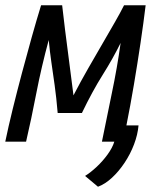

<svg xmlns="http://www.w3.org/2000/svg" viewBox="-38 -538 618 729"><path d="M334 171 285 130Q306 117 329 95.5Q352 74 370.5 48.5Q389 23 396 0H349Q366 -86 386.5 -183.5Q407 -281 420 -375Q391 -316 352 -254Q313 -192 273 -109H181Q176 -168 169.5 -214.5Q163 -261 157 -302Q151 -343 147 -386Q119 -283 100 -184.5Q81 -86 61 0H-18Q-6 -58 10.5 -125Q27 -192 45.5 -261.5Q64 -331 82.5 -397Q101 -463 118 -518H198Q202 -481 209 -425Q216 -369 224.5 -304.5Q233 -240 241 -176Q269 -230 297.5 -279.5Q326 -329 351.5 -373Q377 -417 398 -453.5Q419 -490 433 -518H515Q507 -452 495.5 -374.5Q484 -297 470.5 -217Q457 -137 442 -62H488Q485 -27 471 10Q457 47 435 80Q413 113 387 137Q361 161 334 171Z"/></svg>

Font: Ubuntu Sans Mono
Style: Italic
Weight: 400
Italic angle: -13.5°
Monospace: yes
Designer: Dalton Maag Ltd
Foundry: Dalton Maag Ltd
Version: Version 1.006